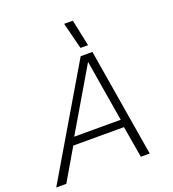

<svg xmlns="http://www.w3.org/2000/svg" viewBox="-152 -961 969 1075"><g transform="rotate(-20 332.5 -423.0)"><path d="M393 -688 353 -846H405L438 -688ZM-2 0 378 -644H448L555 0H502L470 -188H168L58 0ZM190 -233H467L406 -600Z"/></g></svg>

Font: Kanit ExtraLight
Style: Italic
Weight: 275
Italic angle: -12°
Designer: Katatrad Team
Foundry: CadsonDemak
Version: Version 2.000; ttfautohint (v1.8.3)